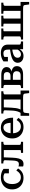

<svg xmlns="http://www.w3.org/2000/svg" viewBox="1875 -2435 702 4492"><g transform="rotate(-90 2226.0 -189.0)"><path d="M324 -52Q366 -52 396 -68.5Q426 -85 447.5 -109.5Q469 -134 484 -158L531 -117Q510 -82 480 -52.5Q450 -23 409 -6.5Q368 10 312 10Q232 10 170.5 -23.5Q109 -57 75 -116.5Q41 -176 41 -255Q41 -336 76 -395Q111 -454 174 -487Q237 -520 321 -520Q373 -520 413 -509.5Q453 -499 480.5 -484.5Q508 -470 521 -458V-332H417V-451Q428 -449 436.5 -444Q445 -439 450.5 -431Q456 -423 457.5 -413Q459 -403 455 -393Q439 -421 403.5 -440.5Q368 -460 325 -460Q272 -460 237 -434.5Q202 -409 184 -362.5Q166 -316 166 -255Q166 -209 176.5 -171.5Q187 -134 207 -107Q227 -80 256.5 -66Q286 -52 324 -52Z M717 -254 724 -426Q724 -447 704.5 -454.5Q685 -462 655 -462H648V-510H793L783 -249Q779 -157 763 -99.5Q747 -42 715 -16Q683 10 634 10Q617 10 601.5 7.5Q586 5 578 0V-108Q583 -105 598 -101.5Q613 -98 632 -98Q662 -98 680 -113Q698 -128 706.5 -162Q715 -196 717 -254ZM961 -58V-510H1155V-462H1153Q1122 -462 1102 -455Q1082 -448 1082 -428V-83Q1082 -62 1102 -55.5Q1122 -49 1153 -49H1155V0H896V-49H898Q910 -49 925 -50Q940 -51 950.5 -53Q961 -55 961 -58ZM754 -451V-510H1019V-451Z M1354 -252Q1354 -204 1365.5 -166.5Q1377 -129 1398 -103.5Q1419 -78 1448 -65Q1477 -52 1513 -52Q1552 -52 1580.5 -67Q1609 -82 1629.5 -105Q1650 -128 1664 -152L1714 -111Q1694 -77 1665 -49Q1636 -21 1596 -5.5Q1556 10 1502 10Q1424 10 1363 -22Q1302 -54 1267.5 -113.5Q1233 -173 1233 -253Q1233 -333 1266 -393Q1299 -453 1356 -486.5Q1413 -520 1484 -520Q1541 -520 1584.5 -502Q1628 -484 1658 -448.5Q1688 -413 1703.5 -359.5Q1719 -306 1719 -234H1333L1332 -292H1626L1599 -269Q1598 -320 1591 -356Q1584 -392 1570 -415Q1556 -438 1535 -449Q1514 -460 1485 -460Q1457 -460 1433.5 -446.5Q1410 -433 1392 -406.5Q1374 -380 1364 -341Q1354 -302 1354 -252Z M2143 -6V-510H2337V-462H2335Q2314 -462 2298 -459Q2282 -456 2272.5 -449Q2263 -442 2263 -428V-6ZM1933 -451V-510H2200V-451ZM2282 43Q2280 25 2270.5 16Q2261 7 2241.5 3.5Q2222 0 2192 0H1924Q1893 0 1873.5 3.5Q1854 7 1845 16Q1836 25 1833 43L1821 142H1762V-59H2354V142H2294ZM1886 -281 1892 -426Q1893 -447 1873.5 -454.5Q1854 -462 1823 -462H1816V-510H1963L1953 -278Q1950 -215 1943 -169.5Q1936 -124 1924 -91.5Q1912 -59 1893 -36H1815Q1838 -65 1852.5 -97.5Q1867 -130 1875.5 -173.5Q1884 -217 1886 -281Z M2411 -510H2717Q2808 -510 2855.5 -476.5Q2903 -443 2903 -383Q2903 -345 2881 -317.5Q2859 -290 2817 -275.5Q2775 -261 2716 -261L2752 -286V-253L2722 -277Q2785 -277 2830 -263Q2875 -249 2900 -220Q2925 -191 2925 -148Q2925 -75 2873 -37.5Q2821 0 2728 0H2411V-49H2413Q2444 -49 2464.5 -55.5Q2485 -62 2485 -83V-428Q2485 -448 2464.5 -455Q2444 -462 2413 -462H2411ZM2605 -58H2706Q2758 -58 2782 -82.5Q2806 -107 2806 -150Q2806 -194 2778.5 -216.5Q2751 -239 2694 -239H2585V-294H2693Q2726 -294 2746.5 -304.5Q2767 -315 2776.5 -334Q2786 -353 2786 -378Q2786 -414 2764.5 -433Q2743 -452 2696 -452H2605Z M3337 -308 3336 -256Q3292 -252 3257 -244Q3222 -236 3196 -225Q3170 -214 3153.5 -200Q3137 -186 3129 -168Q3121 -150 3121 -128Q3121 -103 3131 -86Q3141 -69 3159 -59.5Q3177 -50 3200 -50Q3232 -50 3256.5 -65.5Q3281 -81 3300 -108.5Q3319 -136 3333 -174L3336 -110Q3321 -73 3296.5 -46Q3272 -19 3239 -4.5Q3206 10 3163 10Q3117 10 3081 -6Q3045 -22 3024 -52.5Q3003 -83 3003 -125Q3003 -166 3024 -196.5Q3045 -227 3087.5 -248.5Q3130 -270 3192 -284Q3254 -298 3337 -308ZM3321 0V-103L3311 -104V-358Q3311 -396 3300.5 -418.5Q3290 -441 3270 -450.5Q3250 -460 3220 -460Q3175 -460 3146 -441.5Q3117 -423 3099 -397Q3096 -409 3097.5 -419Q3099 -429 3105 -437Q3111 -445 3120 -451Q3129 -457 3140 -460V-355H3035V-459Q3050 -470 3077 -484.5Q3104 -499 3143 -509.5Q3182 -520 3231 -520Q3271 -520 3307 -511.5Q3343 -503 3370.5 -483.5Q3398 -464 3413.5 -432.5Q3429 -401 3429 -355V-84Q3429 -71 3438 -63.5Q3447 -56 3463 -53Q3479 -50 3500 -50L3502 -49V0Z M3621 -428Q3621 -448 3600.5 -455Q3580 -462 3549 -462H3547V-510H3806V-462H3804Q3791 -462 3776 -461Q3761 -460 3751 -458Q3741 -456 3741 -452V0H3547V-49H3549Q3580 -49 3600.5 -55.5Q3621 -62 3621 -83ZM4217 -452Q4217 -456 4206 -458Q4195 -460 4180 -461Q4165 -462 4153 -462H4151V-510H4410V-462H4409Q4378 -462 4357.5 -455Q4337 -448 4337 -428V0H4217ZM4225 0V-59H4427V142H4368L4355 43Q4353 25 4343.5 15.5Q4334 6 4315 3Q4296 0 4265 0ZM3707 0V-59H4269V0ZM3853 -462V-510H4105V-462H4102Q4090 -462 4075 -461Q4060 -460 4049.5 -458Q4039 -456 4039 -452V0H3919V-452Q3919 -456 3908.5 -458Q3898 -460 3883 -461Q3868 -462 3856 -462Z"/></g></svg>

Font: Roboto Serif 36pt Medium
Style: Regular
Weight: 500
Designer: Greg Gazdowicz
Foundry: Commercial Type
Version: Version 1.008